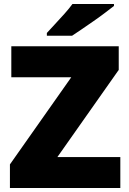

<svg xmlns="http://www.w3.org/2000/svg" viewBox="-20 -947 651 967"><path d="M586 0H30V-119L339 -558H37V-714H578V-595L269 -156H586ZM554 -917Q536 -903 509 -882.5Q482 -862 451 -840.5Q420 -819 391.5 -799.5Q363 -780 343 -767H216V-781Q233 -800 257 -825.5Q281 -851 305 -878Q329 -905 345 -927H554Z"/></svg>

Font: Noto Sans Ethiopic Black
Style: Regular
Weight: 900
Designer: Monotype Design Team
Foundry: Monotype Imaging Inc.
Version: Version 2.102; ttfautohint (v1.8.4.7-5d5b)